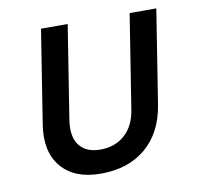

<svg xmlns="http://www.w3.org/2000/svg" viewBox="-67 -621 734 702"><g transform="rotate(-10 300.0 -270.0)"><path d="M253 10Q156 10 107.5 -47Q59 -104 74 -202L129 -550H228L173 -202Q164 -142 189 -109.5Q214 -77 267 -77Q321 -77 357.5 -109.5Q394 -142 403 -202L458 -550H557L502 -202Q486 -101 421 -45.5Q356 10 253 10Z"/></g></svg>

Font: JetBrains Mono NL Medium
Style: Italic
Weight: 500
Italic angle: -9°
Monospace: yes
Designer: Philipp Nurullin, Konstantin Bulenkov
Foundry: JetBrains
Version: Version 2.305; ttfautohint (v1.8.4.7-5d5b)